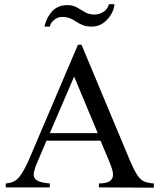

<svg xmlns="http://www.w3.org/2000/svg" viewBox="-20 -891 759 913"><path d="M711.4 1.5 450.2 0V-18.6Q484.9 -19 500 -28.6Q515.1 -38.1 516.8 -53.5Q518.6 -68.8 512.5 -87.9Q506.3 -106.9 498 -127Q488.3 -150.9 478 -174.6Q467.8 -198.2 458 -222.2H201.2Q189.9 -195.8 178.7 -169.4Q167.5 -143.1 156.2 -116.7Q143.6 -86.9 140.6 -66.4Q137.7 -45.9 154.3 -34.2Q170.9 -22.5 216.8 -18.6V0H7.3V-18.6Q49.8 -21.5 71.8 -49.6Q93.8 -77.6 117.7 -131.8L350.6 -678.2H367.7L598.1 -127Q618.2 -80.6 633.1 -58.1Q647.9 -35.6 665.8 -28.1Q683.6 -20.5 711.4 -18.6ZM216.8 -257.8H444.8L332.5 -526.9ZM498 -871.1H524.4Q522 -844.7 507.1 -820.3Q492.2 -795.9 469.2 -780.3Q446.3 -764.6 418 -764.6Q391.1 -764.6 373.8 -771.5Q356.4 -778.3 342.8 -787.6Q329.1 -796.9 313.5 -803.7Q297.9 -810.5 273.9 -810.5Q254.4 -810.5 236.8 -795.9Q219.2 -781.2 217.3 -764.6H191.4Q201.2 -808.1 228 -837.4Q254.9 -866.7 301.8 -866.7Q326.7 -866.7 345.9 -855.5Q365.2 -844.2 384.5 -833Q403.8 -821.8 429.2 -821.8Q452.1 -821.8 472.2 -834.7Q492.2 -847.7 498 -871.1Z"/></svg>

Font: Awami Nastaliq
Style: Regular
Weight: 400
Designer: Peter Martin, SIL International
Foundry: SIL International
Version: Version 3.100